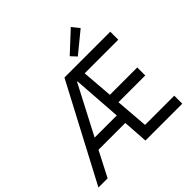

<svg xmlns="http://www.w3.org/2000/svg" viewBox="-229 -1148 1357 1357"><g transform="rotate(-45 449.5 -470.0)"><path d="M383.8 -719.7H841.8V-639.6H505.9L524.4 -406.2H797.9V-326.2H530.3L549.8 -80.1H841.8V0H473.6L460.9 -188.5H192.9L95.7 0H3.9ZM516.6 -799.8 668 -940.4 711.9 -885.7 555.7 -757.8ZM455.6 -268.6 429.7 -635.7H425.8L234.4 -268.6Z"/></g></svg>

Font: Reddit Sans Strawberry
Style: Regular
Weight: 400
Designer: Stephen Hutchings
Foundry: Reddit
Version: Version 1.013